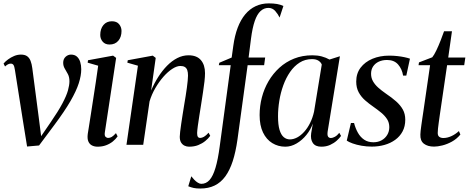

<svg xmlns="http://www.w3.org/2000/svg" viewBox="-26 -834 2700 1106"><path d="M60 -430.5Q57 -451.5 51.8 -459.5Q46.5 -467.5 36 -467.5Q27 -467.5 19 -463Q11 -458.5 3 -451L-5.5 -468Q5 -480.5 20.8 -492Q36.5 -503.5 55.5 -511.5Q74.5 -519.5 94.5 -519.5Q117.5 -519.5 130.5 -510Q143.5 -500.5 150.2 -483Q157 -465.5 160 -441.5L197 -159L213 -34L189 -17.5L265 -128.5Q309.5 -193 333.2 -237.8Q357 -282.5 365.5 -313.2Q374 -344 374 -366Q374 -390.5 365 -407.2Q356 -424 347 -439Q338 -454 338 -472.5Q338 -494 351.8 -506.8Q365.5 -519.5 383 -519.5Q404 -519.5 417 -508Q430 -496.5 436 -477.2Q442 -458 442 -435Q442 -399 427.8 -354.5Q413.5 -310 379.8 -251.5Q346 -193 287 -114L199 4L130 10L105.5 -142Z M536 11Q518.5 11 504.2 4Q490 -3 483 -19Q476 -35 479.5 -62.5Q481 -71 485.5 -100Q490 -129 496.8 -171.8Q503.5 -214.5 511 -263.8Q518.5 -313 526.2 -362.8Q534 -412.5 539.5 -455.5L479 -473L481 -487L625.5 -513.5L643 -500.5L578 -72Q575 -53 581.8 -46.2Q588.5 -39.5 597 -39.5Q607.5 -39.5 617.2 -45Q627 -50.5 642 -67L651.5 -48.5Q640.5 -32.5 623.8 -19Q607 -5.5 585 2.8Q563 11 536 11ZM605 -577.5Q579.5 -577.5 565.5 -594Q551.5 -610.5 551.5 -632.5Q551.5 -668 569.8 -689.8Q588 -711.5 618.5 -711.5Q646.5 -711.5 660.2 -694.5Q674 -677.5 674 -655.5Q674 -621 655.5 -599.2Q637 -577.5 605 -577.5Z M844.5 -312.5Q862 -353.5 885.2 -390.2Q908.5 -427 936.2 -455.2Q964 -483.5 995.2 -499.5Q1026.5 -515.5 1060 -515.5Q1107.5 -515.5 1131.2 -487.8Q1155 -460 1155 -412.5Q1155 -393 1151.8 -364.2Q1148.5 -335.5 1143.2 -301.5Q1138 -267.5 1132.5 -232Q1127.5 -199.5 1122.2 -167Q1117 -134.5 1113.5 -108.5Q1110 -82.5 1109.5 -68Q1109.5 -52.5 1113.8 -46Q1118 -39.5 1127.5 -39.5Q1137 -39.5 1149 -46.2Q1161 -53 1175.5 -69.5L1185 -51.5Q1174 -36 1156.5 -21.8Q1139 -7.5 1116 1.8Q1093 11 1063 11Q1049.5 11 1037.2 5.2Q1025 -0.5 1017.2 -13Q1009.5 -25.5 1009.5 -46.5Q1009.5 -56 1011.8 -75.5Q1014 -95 1017.8 -120.5Q1021.5 -146 1026 -174.2Q1030.5 -202.5 1035 -230Q1039.5 -256 1043.5 -281.2Q1047.5 -306.5 1050.5 -328.8Q1053.5 -351 1055.2 -369Q1057 -387 1057 -398.5Q1057 -417.5 1052.8 -429.8Q1048.5 -442 1038.8 -448Q1029 -454 1013 -454Q992 -454 966.2 -437.2Q940.5 -420.5 915.2 -391.8Q890 -363 868.8 -326.5Q847.5 -290 835.5 -250L799 0H702.5L768.5 -455.5L707.5 -473L710 -487L854 -513.5L871 -500.5Z M1318 -570.5Q1326 -629 1343.2 -674.5Q1360.5 -720 1386.5 -751.2Q1412.5 -782.5 1446.8 -798.5Q1481 -814.5 1522.5 -814.5Q1549.5 -814.5 1569.8 -811Q1590 -807.5 1606.5 -799.5L1584.5 -733Q1576 -751.5 1560 -770Q1544 -788.5 1520.5 -788.5Q1494.5 -788.5 1474.8 -770.2Q1455 -752 1441.5 -713Q1428 -674 1420 -612L1406 -502.5H1501.5L1495.5 -458.5H1400.5L1342 -31Q1332 40.5 1314.8 93.8Q1297.5 147 1271.8 182.2Q1246 217.5 1210.2 234.8Q1174.5 252 1128 252Q1105 252 1090 248.8Q1075 245.5 1058.5 239L1076 181.5Q1083 191 1092.8 201.2Q1102.5 211.5 1113.5 218.2Q1124.5 225 1133.5 225Q1161.5 225 1181.2 202.8Q1201 180.5 1215.2 133Q1229.5 85.5 1239.5 10L1303 -458.5H1234.5L1237.5 -472.5L1308.5 -502.5Z M1861.5 -77Q1858.5 -55.5 1863.8 -47.2Q1869 -39 1880.5 -39Q1890 -39 1903.2 -46.2Q1916.5 -53.5 1928.5 -69L1938.5 -51Q1930 -38.5 1914 -24Q1898 -9.5 1875.5 0.8Q1853 11 1825 11Q1790.5 11 1776 -10.5Q1761.5 -32 1766.5 -66.5L1776 -122.5Q1763.5 -87 1739 -56.8Q1714.5 -26.5 1682.8 -7.8Q1651 11 1617.5 11Q1576 11 1542.2 -9.8Q1508.5 -30.5 1489 -71Q1469.5 -111.5 1469.5 -171Q1469.5 -223 1482.5 -273Q1495.5 -323 1521 -366.5Q1546.5 -410 1583.5 -443.8Q1620.5 -477.5 1668.2 -496.5Q1716 -515.5 1773.5 -515.5Q1803 -515.5 1827.2 -509Q1851.5 -502.5 1872 -491L1932 -510ZM1827.5 -462Q1822.5 -475.5 1808.5 -484.5Q1794.5 -493.5 1771.5 -493.5Q1731.5 -493.5 1700 -473.5Q1668.5 -453.5 1645 -419.5Q1621.5 -385.5 1606 -342.8Q1590.5 -300 1583 -253.8Q1575.5 -207.5 1575.5 -164Q1575.5 -115.5 1584.2 -86.2Q1593 -57 1608.5 -44Q1624 -31 1644 -31Q1664.5 -31 1685.8 -42.2Q1707 -53.5 1726.2 -74.8Q1745.5 -96 1760.2 -125.5Q1775 -155 1783 -190.5Z M2314.5 -398.5H2296Q2290 -436.5 2267.2 -462.5Q2244.5 -488.5 2203.5 -488.5Q2176.5 -488.5 2155.8 -478.8Q2135 -469 2123.2 -451.2Q2111.5 -433.5 2111.5 -409Q2111.5 -385.5 2122.5 -366Q2133.5 -346.5 2152.5 -329.5Q2171.5 -312.5 2196 -295.5Q2231 -272 2256 -249.8Q2281 -227.5 2294.8 -202.5Q2308.5 -177.5 2308.5 -144.5Q2308.5 -106 2293 -77Q2277.5 -48 2250.5 -28.5Q2223.5 -9 2188.8 0.8Q2154 10.5 2115.5 10.5Q2086 10.5 2057 5.5Q2028 0.5 2005.2 -7.8Q1982.5 -16 1971.5 -24L1995.5 -125.5H2013.5Q2021.5 -94.5 2035.8 -69.2Q2050 -44 2072 -29.2Q2094 -14.5 2125 -14.5Q2151.5 -14.5 2172 -25.8Q2192.5 -37 2204.5 -56.8Q2216.5 -76.5 2216.5 -101.5Q2216.5 -127.5 2203.8 -147.5Q2191 -167.5 2169.8 -185Q2148.5 -202.5 2123.5 -220Q2099.5 -236.5 2077 -256.2Q2054.5 -276 2040.2 -302.2Q2026 -328.5 2026 -364Q2026 -411 2051.2 -444.2Q2076.5 -477.5 2119.5 -495.5Q2162.5 -513.5 2215.5 -513.5Q2240 -513.5 2262.8 -511Q2285.5 -508.5 2304.2 -504.5Q2323 -500.5 2335.5 -496Z M2508 -175.5Q2504 -146.5 2501.2 -126.8Q2498.5 -107 2497 -93.2Q2495.5 -79.5 2495.5 -68Q2495.5 -52 2504.8 -45.5Q2514 -39 2528 -39Q2550 -39 2573.5 -49.5Q2597 -60 2617.5 -79L2626 -59Q2605 -33.5 2577.2 -18.2Q2549.5 -3 2522 3.8Q2494.5 10.5 2474.5 10.5Q2437.5 10.5 2415.8 -6.2Q2394 -23 2395.5 -59Q2395.5 -67 2397 -80.5Q2398.5 -94 2401 -111.8Q2403.5 -129.5 2406.5 -150.2Q2409.5 -171 2413 -193.5L2451.5 -458.5H2385L2387.5 -474.5L2464 -504Q2474.5 -516.5 2487.8 -544.2Q2501 -572 2513 -602.8Q2525 -633.5 2532 -654H2577.5L2556 -502.5H2654.5L2648 -458.5H2549.5Z"/></svg>

Font: Merriweather 144pt
Style: Italic
Weight: 400
Italic angle: -7.8°
Version: Version 2.101